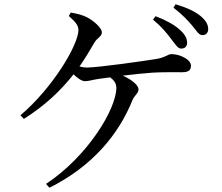

<svg xmlns="http://www.w3.org/2000/svg" viewBox="-20 -834 1040 901"><path d="M784 -650C803 -626 814 -606 830 -606C848 -606 858 -616 858 -634C858 -655 847 -674 822 -696C797 -718 760 -739 710 -758L698 -742C740 -707 764 -677 784 -650ZM881 -715C902 -690 913 -669 930 -669C946 -669 957 -680 957 -697C957 -719 946 -738 921 -759C895 -780 858 -798 804 -814L794 -798C840 -762 860 -739 881 -715ZM212 47C412 -53 536 -201 602 -365C611 -387 630 -396 630 -415C630 -433 600 -460 556 -479C608 -485 662 -491 695 -493C742 -496 803 -495 835 -495C869 -495 876 -508 876 -526C876 -556 822 -580 785 -580C766 -580 757 -564 712 -557C657 -548 441 -517 387 -517C376 -517 365 -519 353 -522C378 -558 401 -596 423 -634C436 -657 458 -662 458 -682C458 -703 420 -736 390 -752C370 -763 342 -770 312 -775L303 -759C333 -732 348 -716 348 -693C348 -624 228 -422 76 -293L92 -276C192 -339 265 -409 325 -485C343 -468 363 -453 379 -453C397 -453 420 -461 445 -464L497 -471C515 -458 526 -442 526 -422C526 -324 393 -101 196 29Z"/></svg>

Font: Noto Serif JP Medium
Style: Regular
Weight: 500
Designer: Ryoko NISHIZUKA 西塚涼子 (kana & ideographs); Frank Grießhammer (Latin, Greek & Cyrillic); Wenlong ZHANG 张文龙 (bopomofo); San
Foundry: Adobe
Version: Version 2.001;hotconv 1.1.0;makeotfexe 2.6.0